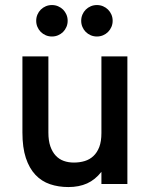

<svg xmlns="http://www.w3.org/2000/svg" viewBox="-20 -737 605 769"><path d="M386.2 0V-48.8Q361.3 -17.1 328.9 -2.4Q296.4 12.2 253.9 12.2Q213.9 12.2 180.2 0.7Q146.5 -10.7 121.8 -36.9Q97.2 -63 83.5 -104.5Q69.8 -146 69.8 -206.1V-511.2H173.8V-206.1Q173.8 -173.8 181.6 -151.1Q189.5 -128.4 203.1 -113.8Q216.8 -99.1 235.4 -92.5Q253.9 -85.9 275.9 -85.9Q299.3 -85.9 319.3 -92Q339.4 -98.1 354.2 -112.1Q369.1 -126 377.7 -148.4Q386.2 -170.9 386.2 -204.1V-511.2H490.2V0ZM188 -590.8Q174.8 -590.8 163.3 -595.7Q151.9 -600.6 143.3 -609.1Q134.8 -617.7 129.9 -629.2Q125 -640.6 125 -653.8Q125 -667 129.9 -678.5Q134.8 -689.9 143.3 -698.5Q151.9 -707 163.3 -711.9Q174.8 -716.8 188 -716.8Q201.2 -716.8 212.6 -711.9Q224.1 -707 232.7 -698.5Q241.2 -689.9 246.1 -678.5Q251 -667 251 -653.8Q251 -640.6 246.1 -629.2Q241.2 -617.7 232.7 -609.1Q224.1 -600.6 212.6 -595.7Q201.2 -590.8 188 -590.8ZM368.2 -590.8Q355 -590.8 343.5 -595.7Q332 -600.6 323.5 -609.1Q314.9 -617.7 310.1 -629.2Q305.2 -640.6 305.2 -653.8Q305.2 -667 310.1 -678.5Q314.9 -689.9 323.5 -698.5Q332 -707 343.5 -711.9Q355 -716.8 368.2 -716.8Q381.3 -716.8 392.8 -711.9Q404.3 -707 412.8 -698.5Q421.4 -689.9 426.3 -678.5Q431.2 -667 431.2 -653.8Q431.2 -640.6 426.3 -629.2Q421.4 -617.7 412.8 -609.1Q404.3 -600.6 392.8 -595.7Q381.3 -590.8 368.2 -590.8Z"/></svg>

Font: Overpass
Style: Regular
Weight: 400
Designer: Delve Withrington
Foundry: Delve Fonts
Version: Version 1.001